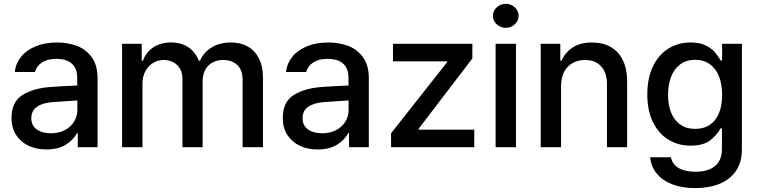

<svg xmlns="http://www.w3.org/2000/svg" viewBox="-20 -755 3890 985"><path d="M237.3 -308.6Q270.5 -311 309.8 -313.2Q349.1 -315.4 376.5 -316.4L376 -358.4Q376 -403.8 348.6 -428.5Q321.3 -453.1 268.6 -453.1Q224.1 -453.1 195.8 -434.8Q167.5 -416.5 159.2 -385.7H55.7Q60.5 -429.7 88.4 -464.1Q116.2 -498.5 163.8 -517.8Q211.4 -537.1 272.5 -537.1Q322.8 -537.1 369.4 -521.5Q416 -505.9 448.2 -464.8Q480.5 -423.8 480.5 -352.5V0H378.9V-72.3H375Q356.9 -37.1 317.6 -12.7Q278.3 11.7 217.8 11.7Q167 11.7 126.5 -7.3Q85.9 -26.4 62.5 -62.7Q39.1 -99.1 39.1 -149.4Q39.1 -231.9 94.7 -267.1Q150.4 -302.2 237.3 -308.6ZM241.2 -71.3Q282.2 -71.3 313 -87.6Q343.8 -104 360.4 -131.6Q377 -159.2 377 -191.4L376.5 -239.7L252 -231.4Q198.7 -227.5 169.7 -207.3Q140.6 -187 140.6 -148.4Q140.6 -111.3 168.2 -91.3Q195.8 -71.3 241.2 -71.3Z M606.4 -530.3H707V-443.4H712.9Q730 -488.3 767.3 -512.7Q804.7 -537.1 857.4 -537.1Q909.7 -537.1 946.3 -512.5Q982.9 -487.8 1000 -443.4H1005.9Q1025.4 -487.3 1066.7 -512.2Q1107.9 -537.1 1165 -537.1Q1213.9 -537.1 1250.7 -516.6Q1287.6 -496.1 1308.3 -455.3Q1329.1 -414.6 1329.1 -355.5V0H1224.6V-345.7Q1224.6 -396.5 1196.8 -421.9Q1168.9 -447.3 1125 -447.3Q1092.3 -447.3 1068.4 -433.3Q1044.4 -419.4 1032 -394.5Q1019.5 -369.6 1019.5 -337.9V0H916V-351.6Q916 -379.9 903.8 -401.6Q891.6 -423.3 869.6 -435.3Q847.7 -447.3 819.3 -447.3Q790 -447.3 765.1 -431.9Q740.2 -416.5 725.6 -389.2Q710.9 -361.8 710.9 -327.1V0H606.4Z M1628.9 -308.6Q1662.1 -311 1701.4 -313.2Q1740.7 -315.4 1768.1 -316.4L1767.6 -358.4Q1767.6 -403.8 1740.2 -428.5Q1712.9 -453.1 1660.2 -453.1Q1615.7 -453.1 1587.4 -434.8Q1559.1 -416.5 1550.8 -385.7H1447.3Q1452.1 -429.7 1480 -464.1Q1507.8 -498.5 1555.4 -517.8Q1603 -537.1 1664.1 -537.1Q1714.4 -537.1 1761 -521.5Q1807.6 -505.9 1839.8 -464.8Q1872.1 -423.8 1872.1 -352.5V0H1770.5V-72.3H1766.6Q1748.5 -37.1 1709.2 -12.7Q1669.9 11.7 1609.4 11.7Q1558.6 11.7 1518.1 -7.3Q1477.5 -26.4 1454.1 -62.7Q1430.7 -99.1 1430.7 -149.4Q1430.7 -231.9 1486.3 -267.1Q1542 -302.2 1628.9 -308.6ZM1632.8 -71.3Q1673.8 -71.3 1704.6 -87.6Q1735.4 -104 1752 -131.6Q1768.6 -159.2 1768.6 -191.4L1768.1 -239.7L1643.6 -231.4Q1590.3 -227.5 1561.3 -207.3Q1532.2 -187 1532.2 -148.4Q1532.2 -111.3 1559.8 -91.3Q1587.4 -71.3 1632.8 -71.3Z M1986.3 -71.3 2273.4 -435.5V-440.4H1996.1V-530.3H2403.3V-455.1L2127.9 -94.7V-89.8H2413.1V0H1986.3Z M2522.5 -530.3H2627V0H2522.5ZM2508.8 -673.8Q2508.8 -690.4 2517.8 -704.6Q2526.9 -718.8 2542.2 -727.1Q2557.6 -735.4 2575.2 -735.4Q2592.8 -735.4 2607.7 -727.1Q2622.6 -718.8 2631.6 -704.6Q2640.6 -690.4 2640.6 -673.8Q2640.6 -657.2 2631.6 -643.1Q2622.6 -628.9 2607.7 -620.6Q2592.8 -612.3 2575.2 -612.3Q2557.6 -612.3 2542.2 -620.6Q2526.9 -628.9 2517.8 -643.1Q2508.8 -657.2 2508.8 -673.8Z M2858.4 0H2753.9V-530.3H2854.5V-443.4H2860.4Q2879.9 -487.3 2919.4 -512.2Q2959 -537.1 3016.6 -537.1Q3071.8 -537.1 3112.3 -514.4Q3152.8 -491.7 3175 -446.8Q3197.3 -401.9 3197.3 -336.9V0H3093.8V-324.2Q3093.8 -381.8 3064 -414.6Q3034.2 -447.3 2981.4 -447.3Q2945.8 -447.3 2917.7 -431.6Q2889.6 -416 2874 -386Q2858.4 -356 2858.4 -314.5Z M3315.4 51.8H3421.9Q3429.2 88.4 3461.9 107.2Q3494.6 126 3547.9 126Q3612.3 126 3647.9 97.2Q3683.6 68.4 3683.6 7.8V-96.7H3676.8Q3656.7 -60.1 3621.8 -33.9Q3586.9 -7.8 3522.5 -7.8Q3459.5 -7.8 3408.9 -38.6Q3358.4 -69.3 3329.6 -128.9Q3300.8 -188.5 3300.8 -270.5Q3300.8 -353 3329.3 -413.3Q3357.9 -473.6 3408.4 -505.4Q3459 -537.1 3523.4 -537.1Q3568.8 -537.1 3599.4 -522.2Q3629.9 -507.3 3646.5 -488Q3663.1 -468.8 3677.7 -444.3H3684.6V-530.3H3786.1V11.7Q3786.1 77.6 3755.4 122.1Q3724.6 166.5 3670.9 188.2Q3617.2 210 3546.9 210Q3480.5 210 3429.9 190.9Q3379.4 171.9 3349.9 136.2Q3320.3 100.6 3315.4 51.8ZM3684.6 -268.6Q3684.6 -322.8 3668.5 -363.3Q3652.3 -403.8 3621.1 -426Q3589.8 -448.2 3545.9 -448.2Q3501 -448.2 3469.7 -425Q3438.5 -401.9 3422.9 -361.1Q3407.2 -320.3 3407.2 -268.6Q3407.2 -216.3 3423.1 -177Q3439 -137.7 3470.2 -115.7Q3501.5 -93.8 3545.9 -93.8Q3612.3 -93.8 3648.4 -139.9Q3684.6 -186 3684.6 -268.6Z"/></svg>

Font: WEMIX Pretendard Medium
Style: Regular
Weight: 500
Designer: Base glyphs from Inter by Rasmus Andersson; Hangeul glyphs from Noto Sans CJK(Source Han Sans) by Jang Soo-young and Kan
Foundry: Kil Hyung-jin
Version: Version 1.000